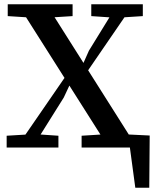

<svg xmlns="http://www.w3.org/2000/svg" viewBox="-20 -687 717 894"><path d="M532 0V-63L677 -56L675 187H610L579 -43L637 0ZM11 0V-55L128 -62H149L252 -55V0ZM57 0 298 -350 344 -312H314L277 -233L131 0ZM360 0V-55L488 -63H536L665 -55V0ZM372 -333 329 -379H362L394 -451L527 -667H601ZM486 0 63 -667H196L618 0ZM16 -612V-667H318V-612L191 -604H142ZM405 -612V-667H645V-612L536 -605H508Z"/></svg>

Font: Source Serif 4 Medium
Style: Regular
Weight: 500
Designer: Frank Grießhammer
Foundry: Adobe Systems Incorporated
Version: Version 4.004;hotconv 1.0.116;makeotfexe 2.5.65601